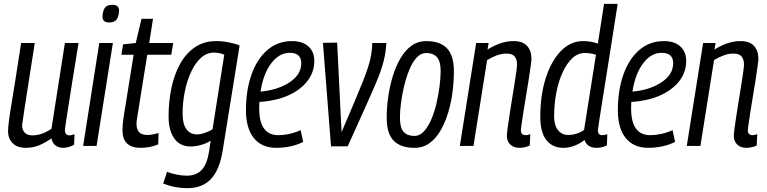

<svg xmlns="http://www.w3.org/2000/svg" viewBox="-20 -760 3997 1000"><path d="M115 10Q70 10 46 -14Q22 -38 22 -77Q22 -93 25.5 -122.5Q29 -152 37.5 -204Q46 -256 59 -337Q72 -418 90 -536H161Q145 -433 134 -363Q123 -293 116 -248Q109 -203 105 -176.5Q101 -150 99 -134.5Q97 -119 95 -107Q95 -84 108.5 -69.5Q122 -55 148 -55Q174 -55 198 -63.5Q222 -72 248 -89L318 -536H389Q368 -408 355 -325.5Q342 -243 334.5 -195Q327 -147 323.5 -124Q320 -101 319 -93.5Q318 -86 318 -83Q318 -55 342 -55Q352 -55 368 -61L366 -6Q354 1 338 5.5Q322 10 310 10Q285 10 269 -2.5Q253 -15 248 -39Q213 -15 181.5 -2.5Q150 10 115 10Z M565 -735Q601 -735 600 -704Q599 -674 587.5 -658.5Q576 -643 549 -643Q513 -643 514 -674Q515 -703 526 -719Q537 -735 565 -735ZM413 0 497 -536H568L483 0Z M806 -67 804 -8Q780 2 757 6Q734 10 712 10Q667 10 642.5 -12Q618 -34 618 -83Q618 -111 623 -145L676 -475H612L621 -529L687 -536L717 -662H777L757 -536H882L872 -475H747L695 -151Q693 -141 692 -132Q691 -123 691 -115Q691 -87 704 -72Q717 -57 748 -57Q761 -57 775.5 -60Q790 -63 806 -67Z M830 196 850 135Q874 144 901.5 149.5Q929 155 953 155Q1002 155 1030.5 125Q1059 95 1070 23L1077 -27Q1053 -12 1025 -4.5Q997 3 974 3Q917 3 887.5 -39Q858 -81 858 -153Q858 -232 873 -302.5Q888 -373 918.5 -428Q949 -483 996 -514.5Q1043 -546 1106 -546Q1138 -546 1171.5 -539.5Q1205 -533 1228 -523L1140 23Q1124 124 1079 172Q1034 220 956 220Q890 220 830 196ZM1148 -475Q1137 -480 1124 -483Q1111 -486 1094 -486Q1057 -486 1027 -459Q997 -432 975.5 -386Q954 -340 942.5 -283Q931 -226 931 -167Q931 -114 951 -87Q971 -60 1006 -60Q1024 -60 1047.5 -68Q1071 -76 1087 -87Z M1559 -21Q1528 -5 1491.5 2.5Q1455 10 1420 10Q1343 10 1302 -41Q1261 -92 1261 -186Q1261 -289 1289.5 -370.5Q1318 -452 1372 -499Q1426 -546 1501 -546Q1556 -546 1586.5 -518Q1617 -490 1617 -443Q1617 -373 1566.5 -321Q1516 -269 1431 -245Q1381 -232 1331 -229Q1330 -212 1330 -195Q1330 -56 1430 -56Q1456 -56 1485 -62Q1514 -68 1546 -82ZM1489 -485Q1434 -485 1392.5 -430Q1351 -375 1337 -283Q1376 -286 1417 -298Q1477 -317 1513 -351Q1549 -385 1549 -431Q1549 -485 1489 -485Z M1791 2H1704L1662 -537L1736 -538L1759 -72Q1797 -160 1823.5 -223Q1850 -286 1868 -331Q1886 -376 1897 -410Q1908 -444 1913 -473.5Q1918 -503 1919 -536H1992Q1990 -488 1978 -441Q1966 -394 1941.5 -335.5Q1917 -277 1880 -195.5Q1843 -114 1791 2Z M2140 10Q2067 10 2030.5 -27Q1994 -64 1994 -148Q1994 -197 2001.5 -252Q2009 -307 2024.5 -359Q2040 -411 2064 -453.5Q2088 -496 2122 -521Q2156 -546 2200 -546Q2271 -546 2307.5 -509Q2344 -472 2344 -388Q2344 -337 2337 -281.5Q2330 -226 2314.5 -174.5Q2299 -123 2275 -81Q2251 -39 2217 -14.5Q2183 10 2140 10ZM2139 -52Q2166 -52 2188 -76Q2210 -100 2226.5 -138.5Q2243 -177 2253.5 -222.5Q2264 -268 2269.5 -312Q2275 -356 2275 -390Q2275 -442 2255 -463Q2235 -484 2200 -484Q2172 -484 2150 -460Q2128 -436 2112 -397Q2096 -358 2085 -312.5Q2074 -267 2068.5 -223.5Q2063 -180 2063 -148Q2063 -94 2082.5 -73Q2102 -52 2139 -52Z M2460 -536H2525L2519 -502Q2553 -523 2586.5 -534.5Q2620 -546 2655 -546Q2702 -546 2725 -521Q2748 -496 2748 -453Q2748 -445 2744 -416.5Q2740 -388 2734 -348Q2728 -308 2720.5 -265Q2713 -222 2707 -182.5Q2701 -143 2697 -115.5Q2693 -88 2693 -81Q2693 -56 2718 -56Q2722 -56 2728 -57Q2734 -58 2742 -61L2739 -2Q2726 4 2712 7Q2698 10 2685 10Q2656 10 2638 -7Q2620 -24 2620 -51Q2620 -62 2623.5 -91Q2627 -120 2633.5 -159.5Q2640 -199 2646.5 -241.5Q2653 -284 2659.5 -322.5Q2666 -361 2669.5 -388.5Q2673 -416 2673 -425Q2673 -449 2661 -465Q2649 -481 2617 -481Q2593 -481 2567 -471.5Q2541 -462 2517 -447L2446 0H2375Z M3086 10Q3039 10 3024 -31Q3004 -14 2974.5 -2Q2945 10 2914 10Q2858 10 2826 -30Q2794 -70 2794 -151Q2794 -266 2823 -355Q2852 -444 2902 -495Q2952 -546 3017 -546Q3040 -546 3058 -542.5Q3076 -539 3094 -533L3126 -740H3197Q3176 -606 3157.5 -488Q3139 -370 3124.5 -280.5Q3110 -191 3102 -138.5Q3094 -86 3094 -81Q3094 -56 3117 -56Q3129 -56 3143 -61L3141 -3Q3116 10 3086 10ZM2939 -57Q2962 -57 2983.5 -64Q3005 -71 3022 -83L3084 -475Q3071 -479 3057 -481.5Q3043 -484 3026 -484Q2990 -484 2961 -457Q2932 -430 2910.5 -383.5Q2889 -337 2877.5 -277Q2866 -217 2866 -153Q2866 -108 2886 -82.5Q2906 -57 2939 -57Z M3496 -21Q3465 -5 3428.5 2.5Q3392 10 3357 10Q3280 10 3239 -41Q3198 -92 3198 -186Q3198 -289 3226.5 -370.5Q3255 -452 3309 -499Q3363 -546 3438 -546Q3493 -546 3523.5 -518Q3554 -490 3554 -443Q3554 -373 3503.5 -321Q3453 -269 3368 -245Q3318 -232 3268 -229Q3267 -212 3267 -195Q3267 -56 3367 -56Q3393 -56 3422 -62Q3451 -68 3483 -82ZM3426 -485Q3371 -485 3329.5 -430Q3288 -375 3274 -283Q3313 -286 3354 -298Q3414 -317 3450 -351Q3486 -385 3486 -431Q3486 -485 3426 -485Z M3642 -536H3707L3701 -502Q3735 -523 3768.5 -534.5Q3802 -546 3837 -546Q3884 -546 3907 -521Q3930 -496 3930 -453Q3930 -445 3926 -416.5Q3922 -388 3916 -348Q3910 -308 3902.5 -265Q3895 -222 3889 -182.5Q3883 -143 3879 -115.5Q3875 -88 3875 -81Q3875 -56 3900 -56Q3904 -56 3910 -57Q3916 -58 3924 -61L3921 -2Q3908 4 3894 7Q3880 10 3867 10Q3838 10 3820 -7Q3802 -24 3802 -51Q3802 -62 3805.5 -91Q3809 -120 3815.5 -159.5Q3822 -199 3828.5 -241.5Q3835 -284 3841.5 -322.5Q3848 -361 3851.5 -388.5Q3855 -416 3855 -425Q3855 -449 3843 -465Q3831 -481 3799 -481Q3775 -481 3749 -471.5Q3723 -462 3699 -447L3628 0H3557Z"/></svg>

Font: Georama SemiCondensed
Style: Italic
Weight: 400
Width: 4
Italic angle: -9°
Designer: Jean-Baptiste Levee
Foundry: Production Type
Version: Version 1.000